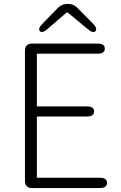

<svg xmlns="http://www.w3.org/2000/svg" viewBox="-20 -949 613 969"><path d="M142 0Q106 0 106 -36V-693Q106 -729 142 -729H473Q509 -729 509 -704Q509 -678 473 -678H171Q166 -678 166 -673V-417Q166 -412 171 -412H419Q455 -412 455 -387Q455 -361 419 -361H171Q166 -361 166 -356V-57Q166 -52 171 -52H484Q520 -52 520 -26Q520 0 484 0ZM220 -803Q193 -779 181 -792Q170 -805 195 -830L273 -910Q292 -929 319 -929H324Q351 -929 370 -910L449 -830Q473 -805 462 -792Q450 -779 423 -802L324 -884Q319 -888 314 -884Z"/></svg>

Font: Resource Han Rounded CN Light
Style: Regular
Weight: 300
Designer: Cyano Hao (round all glyphs); Ryoko NISHIZUKA 西塚涼子 (kana, bopomofo & ideographs); Paul D. Hunt (Latin, Greek & Cyrillic)
Foundry: Cyano Hao
Version: 0.990